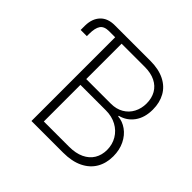

<svg xmlns="http://www.w3.org/2000/svg" viewBox="-171 -889 1072 1072"><g transform="rotate(45 364.5 -353.5)"><path d="M92.8 -572.3V-553.7H43.9V-588.9Q44.9 -643.6 75 -675.3Q105 -707 160.2 -707H442.4Q506.8 -707 552.2 -684.3Q597.7 -661.6 620.6 -620.4Q643.6 -579.1 643.6 -524.4Q643.6 -460.9 613.5 -419.4Q583.5 -377.9 533.2 -365.2V-360.4Q569.3 -357.9 601.3 -335.2Q633.3 -312.5 652.6 -273.2Q671.9 -233.9 671.9 -183.6Q671.9 -128.9 647.7 -87.6Q623.5 -46.4 575.9 -23.2Q528.3 0 459 0H209V-661.1H161.1Q122.6 -661.1 107.7 -639.4Q92.8 -617.7 92.8 -572.3ZM622.1 -184.6Q622.1 -227.1 601.6 -261.7Q581.1 -296.4 544.4 -316.2Q507.8 -335.9 460.9 -335.9H259.8V-46.9H459Q511.2 -46.9 547.9 -64.2Q584.5 -81.5 603.3 -112.5Q622.1 -143.6 622.1 -184.6ZM594.7 -523.4Q594.7 -565.4 576.9 -596.4Q559.1 -627.4 524.9 -644.3Q490.7 -661.1 442.4 -661.1H259.8V-381.8H454.1Q497.1 -381.8 528.8 -400.4Q560.5 -418.9 577.6 -451.4Q594.7 -483.9 594.7 -523.4Z"/></g></svg>

Font: Pretendard ExtraLight
Style: Regular
Weight: 200
Designer: Base glyphs from Inter by Rasmus Andersson; Hangeul glyphs from Noto Sans CJK(Source Han Sans) by Jang Soo-young and Kan
Foundry: Kil Hyung-jin
Version: Version 1.309